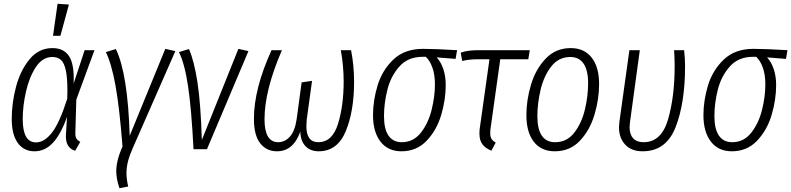

<svg xmlns="http://www.w3.org/2000/svg" viewBox="-20 -788 4179 1014"><path d="M369 -347 427 -523H479L383 -262L378 -89Q377 -67 383.5 -56.5Q390 -46 404 -39L377 8Q354 2 340.5 -17.5Q327 -37 328 -73L334 -171Q302 -80 260 -34.5Q218 11 162 11Q106 11 74 -33Q42 -77 42 -160Q42 -245 65 -331Q88 -417 136.5 -475.5Q185 -534 257 -534Q317 -534 345 -491Q373 -448 369 -347ZM100 -159Q100 -36 170 -36Q214 -36 254 -87Q294 -138 335 -266L336 -308Q336 -378 327.5 -417Q319 -456 302 -471.5Q285 -487 256 -487Q205 -487 170 -434.5Q135 -382 117.5 -305.5Q100 -229 100 -159ZM284 -768 344 -764 299 -599H260Z M665 -71 853 -530 906 -518 683 -10Q665 30 656.5 62Q648 94 648 126Q648 158 657 197L611 206Q594 157 594 116Q594 60 627 -15Q611 -220 590 -336Q569 -452 539 -513L592 -529Q655 -398 665 -71Z M1046 -49 1239 -530 1292 -518 1073 0H1002Q991 -215 973 -334Q955 -453 925 -513L978 -529Q1005 -468 1022.5 -355.5Q1040 -243 1046 -49Z M1321 -160Q1321 -319 1414 -523H1469Q1377 -311 1377 -158Q1377 -37 1449 -37Q1485 -37 1511.5 -67Q1538 -97 1547 -161L1573 -353L1628 -361L1600 -157Q1598 -133 1598 -122Q1598 -37 1661 -37Q1735 -37 1765 -133.5Q1795 -230 1795 -358Q1795 -438 1780 -523H1834Q1850 -443 1850 -356Q1850 -201 1806 -95Q1762 11 1663 11Q1619 11 1593 -16.5Q1567 -44 1566 -93Q1529 11 1443 11Q1387 11 1354 -31.5Q1321 -74 1321 -160Z M1950 -180Q1950 -258 1974.5 -338Q1999 -418 2058 -474Q2117 -530 2214 -530Q2275 -530 2394 -523L2386 -477L2286 -485Q2308 -462 2321 -424Q2334 -386 2334 -339Q2334 -261 2310 -180.5Q2286 -100 2233 -44.5Q2180 11 2100 11Q2029 11 1989.5 -40Q1950 -91 1950 -180ZM2277 -342Q2277 -393 2264 -430Q2251 -467 2229 -488H2212Q2135 -488 2089.5 -437Q2044 -386 2026 -314.5Q2008 -243 2008 -175Q2008 -106 2032 -71.5Q2056 -37 2102 -37Q2163 -37 2202.5 -87Q2242 -137 2259.5 -208Q2277 -279 2277 -342Z M2571 -111Q2569 -101 2569 -85Q2569 -66 2575.5 -55Q2582 -44 2598 -35L2575 8Q2542 -6 2527 -27Q2512 -48 2512 -82Q2512 -101 2514 -112L2565 -475H2502Q2458 -475 2421 -466L2413 -510Q2449 -523 2507 -523H2778L2770 -475H2622Z M2760 -180Q2760 -260 2784.5 -341.5Q2809 -423 2862 -478.5Q2915 -534 2994 -534Q3066 -534 3105 -483.5Q3144 -433 3144 -344Q3144 -264 3119.5 -182Q3095 -100 3042.5 -44.5Q2990 11 2910 11Q2838 11 2799 -39.5Q2760 -90 2760 -180ZM3086 -348Q3086 -417 3062 -452Q3038 -487 2992 -487Q2930 -487 2891 -436.5Q2852 -386 2835 -314Q2818 -242 2818 -175Q2818 -37 2912 -37Q2974 -37 3013 -87.5Q3052 -138 3069 -209.5Q3086 -281 3086 -348Z M3598 -439Q3598 -244 3548 -116.5Q3498 11 3374 11Q3314 11 3281.5 -24.5Q3249 -60 3249 -116Q3249 -125 3251 -143L3304 -523H3359L3307 -142Q3305 -124 3305 -117Q3305 -78 3324 -57.5Q3343 -37 3379 -37Q3473 -37 3508 -157Q3543 -277 3543 -438Q3543 -484 3540 -523H3593Q3598 -476 3598 -439Z M3695 -180Q3695 -258 3719.5 -338Q3744 -418 3803 -474Q3862 -530 3959 -530Q4020 -530 4139 -523L4131 -477L4031 -485Q4053 -462 4066 -424Q4079 -386 4079 -339Q4079 -261 4055 -180.5Q4031 -100 3978 -44.5Q3925 11 3845 11Q3774 11 3734.5 -40Q3695 -91 3695 -180ZM4022 -342Q4022 -393 4009 -430Q3996 -467 3974 -488H3957Q3880 -488 3834.5 -437Q3789 -386 3771 -314.5Q3753 -243 3753 -175Q3753 -106 3777 -71.5Q3801 -37 3847 -37Q3908 -37 3947.5 -87Q3987 -137 4004.5 -208Q4022 -279 4022 -342Z"/></svg>

Font: Fira Sans Extra Condensed Light
Style: Italic
Weight: 300
Width: 3
Italic angle: -8°
Designer: Carrois Corporate & Edenspiekermann AG
Foundry: Carrois Corporate GbR & Edenspiekermann AG
Version: Version 4.203